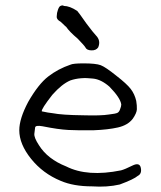

<svg xmlns="http://www.w3.org/2000/svg" viewBox="-20 -693 600 715"><path d="M242.2 -452.1Q252 -457 291 -457Q336.9 -457 355 -450.2Q373 -443.4 413.1 -411.1Q452.1 -380.9 466.8 -361.8Q481.4 -342.8 487.3 -317.4Q490.2 -299.8 489.7 -286.1Q489.3 -272.5 474.6 -251Q456.1 -226.6 418.9 -218.3Q381.8 -210 330.1 -208Q272.5 -207 234.9 -209Q197.3 -210.9 138.7 -222.7Q112.3 -227.5 110.8 -218.3Q109.4 -209 107.9 -194.8Q106.4 -180.7 125 -152.3Q157.2 -100.6 226.6 -73.2Q305.7 -33.2 430.7 -58.6Q445.3 -62.5 472.7 -76.2Q500 -89.8 504.4 -67.9Q508.8 -45.9 493.2 -38.1Q478.5 -25.4 425.8 -5.9Q378.9 4.9 322.3 1Q253.9 1 206.1 -19.5Q139.6 -46.9 95.7 -101.6Q51.8 -156.2 51.8 -208Q51.8 -251 85 -313.5Q123 -379.9 159.7 -408.2Q196.3 -436.5 242.2 -452.1ZM326.2 -400.4Q279.3 -406.2 242.2 -393.6Q210 -379.9 174.8 -339.8Q132.8 -286.1 135.7 -278.3Q136.7 -278.3 143.1 -276.9Q149.4 -275.4 158.2 -273.9Q167 -272.5 175.8 -271.5Q210.9 -264.6 289.1 -263.7Q356.4 -261.7 385.7 -266.6Q411.1 -269.5 417.5 -272.9Q423.8 -276.4 426.8 -285.2Q431.6 -296.9 431.6 -303.7Q428.7 -328.1 387.7 -370.1Q356.4 -397.5 326.2 -400.4ZM267.6 -652.3Q272.5 -647.5 301.8 -605.5Q329.1 -569.3 336.9 -561.5Q356.4 -542 345.7 -516.6Q337.9 -504.9 320.3 -505.4Q302.7 -505.9 297.9 -516.6Q294.9 -522.5 269.5 -548.8Q238.3 -575.2 226.6 -592.8Q223.6 -594.7 213.9 -604.5Q204.1 -614.3 199.2 -616.2Q189.5 -624 191.4 -633.8Q191.4 -644.5 195.8 -656.7Q200.2 -668.9 205.1 -670.9Q213.9 -674.8 217.8 -670.9Q239.3 -670.9 267.6 -652.3Z"/></svg>

Font: JasonHandwriting1
Style: Regular
Weight: 400
Version: Version 1.48.20